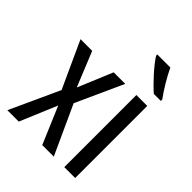

<svg xmlns="http://www.w3.org/2000/svg" viewBox="-214 -889 1011 1011"><g transform="rotate(45 292.0 -383.0)"><path d="M141 -277 14 0H99L186 -207L274 0H360L235 -273L355 -537H269L188 -343L109 -537H22Z M462 -766H365V-757C391 -714 459 -640 499 -606H551V-617C523 -654 483 -720 462 -766ZM519 0V-537H438V0Z"/></g></svg>

Font: Noto Sans Arabic UI XCn
Style: Regular
Weight: 400
Width: 2
Designer: Monotype Design Team, Nadine Chahine and Nizar Qandah
Foundry: Monotype Imaging Inc.
Version: Version 2.010